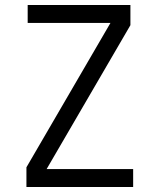

<svg xmlns="http://www.w3.org/2000/svg" viewBox="-20 -750 640 770"><path d="M86 0V-79L423 -658H91V-730H503V-649L167 -72H514V0Z"/></svg>

Font: JetBrains Mono NL Light
Style: Regular
Weight: 300
Monospace: yes
Designer: Philipp Nurullin, Konstantin Bulenkov
Foundry: JetBrains
Version: Version 2.305; ttfautohint (v1.8.4.7-5d5b)